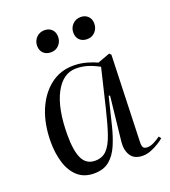

<svg xmlns="http://www.w3.org/2000/svg" viewBox="-138 -843 847 957"><g transform="rotate(-20 286.0 -364.0)"><path d="M465 -58Q464 -36 469.5 -27Q475 -18 491 -18Q509 -18 528 -28Q547 -38 562 -49L571 -37Q560 -27 540.5 -15Q521 -3 499 5.5Q477 14 456 14Q412 14 393 -14.5Q374 -43 378 -86L404 -324L397 -325L361 -178Q348 -125 329 -81Q310 -37 279 -11.5Q248 14 198 14Q145 14 111.5 -16Q78 -46 62.5 -96.5Q47 -147 47 -206Q47 -300 76.5 -372Q106 -444 159 -485.5Q212 -527 282 -527Q320 -527 354 -517Q388 -507 406 -498L471 -522L480 -513ZM224 -44Q262 -44 285.5 -68Q309 -92 326.5 -143Q344 -194 363 -274L411 -474Q380 -491 351 -500Q322 -509 290 -509Q220 -509 178.5 -430Q137 -351 137 -211Q137 -126 157.5 -85Q178 -44 224 -44ZM147 -681Q147 -706 164 -724Q181 -742 208 -742Q231 -742 246 -727.5Q261 -713 261 -688Q261 -663 244.5 -645Q228 -627 202 -627Q177 -627 162 -641.5Q147 -656 147 -681ZM339 -681Q339 -706 356 -724Q373 -742 400 -742Q423 -742 438 -727.5Q453 -713 453 -688Q453 -663 436.5 -645Q420 -627 394 -627Q369 -627 354 -641.5Q339 -656 339 -681Z"/></g></svg>

Font: Literata 72pt
Style: Italic
Weight: 400
Italic angle: -2°
Designer: Latin by Veronika Burian and Jose Scaglione. Greek by Irene Vlachou. Cyrillic by Vera Evstafieva
Foundry: TypeTogether
Version: Version 3.002